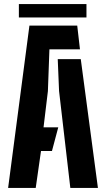

<svg xmlns="http://www.w3.org/2000/svg" viewBox="-20 -926 522 946"><path d="M20 0 125 -800H360.5L374 -683H223.5L216 -477L194.5 -298.5H267L236 -182H182L156 0ZM326.5 0 271 -477.5 264.5 -634.5H378L462.5 0ZM73 -906H406V-840H73Z"/></svg>

Font: Big Shoulders Stencil Text ExtraBold
Style: Regular
Weight: 800
Designer: Patric King
Foundry: XO Type Co
Version: Version 1.000